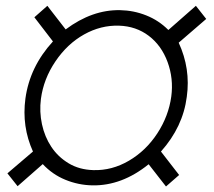

<svg xmlns="http://www.w3.org/2000/svg" viewBox="-20 -638 747 671"><path d="M499.5 -64Q405.8 11.7 302.7 9.8Q253.4 8.8 208.3 -9.8Q163.1 -28.3 129.4 -64.5L41.5 12.7L5.9 -32.2L95.2 -108.4Q55.7 -195.8 68.8 -293.5Q84 -404.8 165 -493.2L100.1 -577.6L145.5 -617.7L209.5 -535.2Q302.2 -604.5 399.9 -602.5Q447.3 -601.6 491 -584.2Q534.7 -566.9 568.4 -533.2L664.6 -617.7L700.7 -571.8L604.5 -488.8Q646.5 -397.9 632.8 -299.8Q619.6 -194.8 542.5 -108.4L606 -26.4L560.1 13.7ZM123 -292.5Q117.2 -247.6 126.7 -203.6Q136.2 -159.7 159.4 -124.8Q182.6 -89.8 219.7 -67.4Q256.8 -44.9 306.2 -43.5Q371.1 -41.5 430.7 -76.4Q490.2 -111.3 529.8 -171.9Q569.3 -232.4 578.6 -300.8Q586.9 -363.3 565.7 -421.1Q544.4 -479 500 -512.7Q455.6 -546.4 396 -548.3Q332.5 -550.3 273.9 -517.6Q215.3 -484.9 173.8 -423.6Q132.3 -362.3 123 -292.5Z"/></svg>

Font: RobotoInd Light
Style: Italic
Weight: 300
Italic angle: -12°
Designer: Google
Version: Version 2.001151; 2014